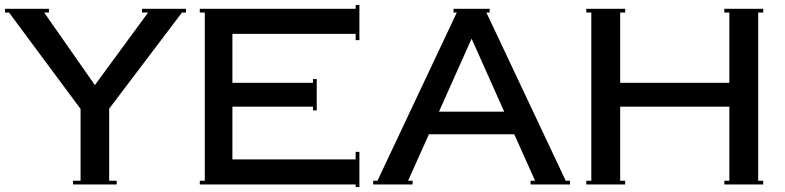

<svg xmlns="http://www.w3.org/2000/svg" viewBox="-30 -735 3126 765"><path d="M261 0V-15H291V-301L6 -685H-10V-700H165V-685H146L348 -396L560 -685H536V-700H711V-685H695L405 -302V-15H435V0Z M766 0V-15H786V-685H766V-700H1387V-715H1402V-575H1387V-600H896V-405H1217V-420H1232V-295H1217V-310H896V-100H1387V-130H1402V10H1387V0Z M1457 0V-15H1474L1790 -685H1777V-700H1921V-685H1908L2224 -15H2241V0H2084V-15H2102L2019 -200H1679L1596 -15H1614V0ZM1849 -581 1719 -290H1979Z M2306 0V-15H2326V-685H2306V-700H2461V-685H2441V-405H2876V-685H2856V-700H3011V-685H2991V-15H3011V0H2856V-15H2876V-310H2441V-15H2461V0Z"/></svg>

Font: Copperplate CC
Style: Regular
Weight: 400
Designer: indestructible type*
Foundry: Cowboy Collective
Version: Version 1.000